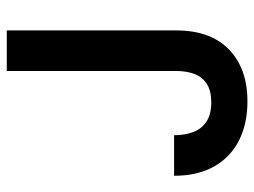

<svg xmlns="http://www.w3.org/2000/svg" viewBox="-112 -628 752 568"><g transform="rotate(-90 264.0 -344.0)"><path d="M248 12Q181 12 131.5 -13.5Q82 -39 55 -87.5Q28 -136 28 -205H148Q148 -172 158 -147Q168 -122 189.5 -108.5Q211 -95 245 -95Q279 -95 299.5 -108Q320 -121 329 -144.5Q338 -168 338 -199V-700H458V-199Q458 -97 401.5 -42.5Q345 12 248 12Z"/></g></svg>

Font: DM Sans 18pt SemiBold
Style: Regular
Weight: 600
Designer: Colophon Foundry, Jonny Pinhorn
Foundry: Colophon Foundry
Version: Version 4.004;gftools[0.9.30]